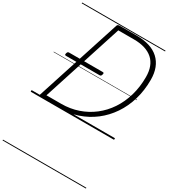

<svg xmlns="http://www.w3.org/2000/svg" viewBox="-391 -1304 1853 2098"><g transform="rotate(30 536.0 -255.0)"><path d="M125 0Q97 0 103 -19L450 -1091Q453 -1101 460 -1105.5Q467 -1110 483 -1110H695Q787 -1110 857 -1088Q927 -1066 975 -1022Q1023 -978 1047.5 -914.5Q1072 -851 1072 -768Q1072 -634 1037.5 -517Q1003 -400 938.5 -305Q874 -210 785.5 -142Q697 -74 587.5 -37Q478 0 354 0ZM169 -52H354Q467 -52 566.5 -86Q666 -120 747.5 -183Q829 -246 888 -334.5Q947 -423 979 -532.5Q1011 -642 1011 -768Q1011 -840 990.5 -894.5Q970 -949 929 -985.5Q888 -1022 828.5 -1040.5Q769 -1059 693 -1059H494ZM139 -532Q126 -532 124 -538.5Q122 -545 125 -556Q128 -567 133 -573.5Q138 -580 151 -580H573Q587 -580 588.5 -573Q590 -566 587 -556Q584 -545 579 -538.5Q574 -532 562 -532ZM0 605H1052V615H0ZM0 -20H1052V0H0ZM0 -505H1052V-500H0ZM0 -1125H1052V-1115H0Z"/></g></svg>

Font: Playwrite CU Guides
Style: Regular
Weight: 400
Designer: Veronika Burian, José Scaglione
Foundry: TypeTogether
Version: Version 1.003